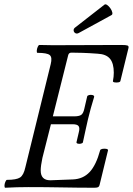

<svg xmlns="http://www.w3.org/2000/svg" viewBox="-20 -878 623 901"><path d="M5 3Q1 3 1 -6Q1 -15 5 -24.5Q9 -34 13 -34Q57 -34 74 -45Q91 -56 99 -93L218 -577Q226 -609 213.5 -619.5Q201 -630 156 -630Q152 -630 152.5 -639.5Q153 -649 157 -658Q161 -667 165 -667Q192 -666 219.5 -666Q247 -666 275 -666Q346 -666 415.5 -666.5Q485 -667 549 -667Q571 -667 578 -664.5Q585 -662 583 -653L545 -498Q544 -493 535 -491.5Q526 -490 517.5 -491.5Q509 -493 510 -498Q514 -518 514 -537Q514 -581 496 -602.5Q478 -624 438 -626Q398 -629 367 -630Q336 -631 315 -631Q303 -631 300 -619L228 -332H328Q350 -332 360.5 -338.5Q371 -345 376 -369L389 -425Q390 -430 398 -432Q406 -434 414 -432Q422 -430 422 -424Q414 -399 406 -369.5Q398 -340 393 -319Q389 -299 382 -270Q375 -241 369 -210Q368 -206 360 -204Q352 -202 345 -204Q338 -206 339 -211L350 -258Q355 -277 349 -286Q343 -295 320 -295H219L179 -137Q175 -118 173 -103.5Q171 -89 171 -78Q171 -32 216 -32L322 -36Q370 -38 400.5 -70.5Q431 -103 450 -173Q452 -178 461 -179.5Q470 -181 478.5 -179.5Q487 -178 487 -173L447 -9Q445 -2 440 0.5Q435 3 422 3Q349 3 271.5 1.5Q194 0 114 0Q59 0 5 3ZM351 -724Q341 -718 333.5 -722.5Q326 -727 325.5 -735.5Q325 -744 334 -750L470 -856Q475 -860 483 -854.5Q491 -849 498 -839Q505 -829 507 -819.5Q509 -810 503 -807Z"/></svg>

Font: Junicode Two Beta Condensed
Style: Italic
Weight: 400
Width: 3
Italic angle: -9°
Version: Version 1.053; ttfautohint (v1.8.4)